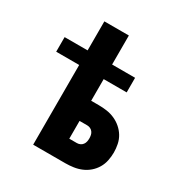

<svg xmlns="http://www.w3.org/2000/svg" viewBox="-171 -863 942 991"><g transform="rotate(30 300.0 -367.5)"><path d="M166 0V-475H29V-562H166V-735H312V-562H449V-475H312V-346H357Q381 -346 405.5 -342.5Q430 -339 452.5 -329Q475 -319 493.5 -303Q512 -287 524.5 -266.5Q537 -246 542 -221.5Q547 -197 547 -173Q547 -149 542 -124.5Q537 -100 524.5 -79Q512 -58 493.5 -42Q475 -26 452.5 -16.5Q430 -7 405.5 -3.5Q381 0 357 0ZM312 -120H357Q367 -120 376 -124Q385 -128 391 -136Q397 -144 399 -153.5Q401 -163 401 -173Q401 -183 399 -192.5Q397 -202 391 -210Q385 -218 376 -222Q367 -226 357 -226H312Z"/></g></svg>

Font: Iosevka Heavy Extended
Style: Regular
Weight: 900
Width: 7
Monospace: yes
Designer: Belleve Invis
Foundry: Belleve Invis
Version: Version 32.5.0; ttfautohint (v1.8.4)